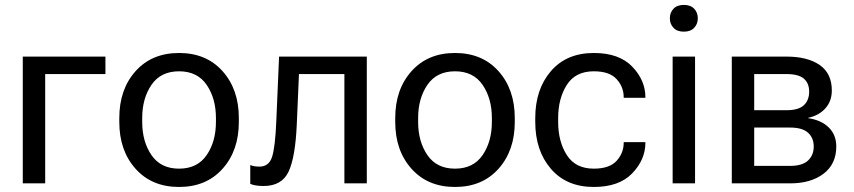

<svg xmlns="http://www.w3.org/2000/svg" viewBox="-20 -743 3462 778"><path d="M72.3 -513.7V0H163.1V-442.9H407.2V-513.7Z M463.4 -249Q463.4 -132.8 529.3 -59.1Q595.2 14.6 705.6 14.6Q815.9 14.6 881.8 -59.1Q947.8 -132.8 947.8 -249V-264.6Q947.8 -380.9 881.8 -454.6Q815.9 -528.3 705.6 -528.3Q595.2 -528.3 529.3 -454.6Q463.4 -380.9 463.4 -264.6ZM556.2 -264.6Q556.2 -344.2 593.8 -399.2Q631.3 -454.1 705.6 -454.1Q779.8 -454.1 817.4 -399.2Q855 -344.2 855 -264.6V-249Q855 -169.4 817.4 -114.5Q779.8 -59.6 705.6 -59.6Q631.3 -59.6 593.8 -114.5Q556.2 -169.4 556.2 -249Z M1191.4 -442.9H1375.5V0H1466.3V-513.7H1110.8L1099.6 -252Q1095.2 -147 1082.5 -107.4Q1069.8 -67.9 1031.2 -67.9Q1020.5 -67.9 1011.5 -69.3Q1002.4 -70.8 994.1 -74.2V2Q1003.4 6.3 1017.3 8.5Q1031.2 10.7 1047.9 10.7Q1122.1 10.7 1149.4 -47.6Q1176.8 -106 1182.6 -239.3Z M1581.5 -249Q1581.5 -132.8 1647.5 -59.1Q1713.4 14.6 1823.7 14.6Q1934.1 14.6 2000 -59.1Q2065.9 -132.8 2065.9 -249V-264.6Q2065.9 -380.9 2000 -454.6Q1934.1 -528.3 1823.7 -528.3Q1713.4 -528.3 1647.5 -454.6Q1581.5 -380.9 1581.5 -264.6ZM1674.3 -264.6Q1674.3 -344.2 1711.9 -399.2Q1749.5 -454.1 1823.7 -454.1Q1897.9 -454.1 1935.5 -399.2Q1973.1 -344.2 1973.1 -264.6V-249Q1973.1 -169.4 1935.5 -114.5Q1897.9 -59.6 1823.7 -59.6Q1749.5 -59.6 1711.9 -114.5Q1674.3 -169.4 1674.3 -249Z M2148.9 -249Q2148.9 -132.8 2212.2 -59.1Q2275.4 14.6 2386.2 14.6Q2488.8 14.6 2542 -40.8Q2595.2 -96.2 2595.2 -164.6V-167H2507.3V-164.6Q2507.3 -123 2478.5 -91.3Q2449.7 -59.6 2386.2 -59.6Q2312 -59.6 2276.9 -114.5Q2241.7 -169.4 2241.7 -249V-264.6Q2241.7 -344.2 2276.9 -399.2Q2312 -454.1 2386.2 -454.1Q2449.7 -454.1 2478.5 -422.4Q2507.3 -390.6 2507.3 -349.1V-346.7H2595.2V-349.1Q2595.2 -417.5 2542 -472.9Q2488.8 -528.3 2386.2 -528.3Q2275.4 -528.3 2212.2 -454.6Q2148.9 -380.9 2148.9 -264.6Z M2705.6 0H2796.4V-513.7H2705.6ZM2694.3 -668.9Q2694.3 -646 2709 -630.4Q2723.6 -614.7 2751 -614.7Q2778.3 -614.7 2793 -630.4Q2807.6 -646 2807.6 -668.9Q2807.6 -691.9 2793 -707.5Q2778.3 -723.1 2751 -723.1Q2723.6 -723.1 2709 -707.5Q2694.3 -691.9 2694.3 -668.9Z M2945.3 0H3181.6Q3266.1 0 3317.4 -39.3Q3368.7 -78.6 3368.7 -149.4Q3368.7 -196.3 3338.4 -226.3Q3308.1 -256.3 3254.9 -264.2V-265.6Q3298.3 -274.9 3324.5 -304Q3350.6 -333 3350.6 -376.5Q3350.6 -445.3 3301.5 -479.5Q3252.4 -513.7 3167 -513.7H2945.3ZM3036.1 -296.4V-442.9H3167Q3215.8 -442.9 3237.3 -424.3Q3258.8 -405.8 3258.8 -371.6Q3258.8 -336.9 3237.3 -316.7Q3215.8 -296.4 3167 -296.4ZM3036.1 -70.8V-226.1H3181.6Q3231.4 -226.1 3254.4 -205.1Q3277.3 -184.1 3277.3 -149.4Q3277.3 -114.3 3254.2 -92.5Q3231 -70.8 3181.6 -70.8Z"/></svg>

Font: Roboto Flex
Style: Regular
Weight: 400
Designer: Berlow after Robertson
Foundry: Google
Version: Version 3.200;gftools[0.9.32]